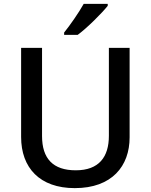

<svg xmlns="http://www.w3.org/2000/svg" viewBox="-20 -961 778 991"><path d="M536 -931V-941H412C387 -896 341 -830 311 -793V-781H381C430 -817 507 -894 536 -931ZM649 -252V-714H542V-260C542 -151 491 -82 371 -82C254 -82 197 -142 197 -259V-714H89V-254C89 -95 185 10 366 10C558 10 649 -104 649 -252Z"/></svg>

Font: Noto Sans Hanifi Rohingya Medium
Style: Regular
Weight: 500
Designer: Monotype Design Team and DaltonMaag
Foundry: Google LLC
Version: Version 2.102